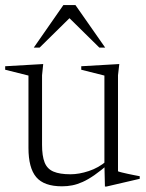

<svg xmlns="http://www.w3.org/2000/svg" viewBox="-21 -710 566 742"><path d="M141.5 -150.5Q141.5 -107 151.5 -82Q161.5 -57 185.8 -46.8Q210 -36.5 251.5 -36.5Q284.5 -36.5 322.2 -49Q360 -61.5 390.5 -87.5L400 -77.5Q368.5 -50.5 343.8 -33.2Q319 -16 298.2 -6.8Q277.5 2.5 258.5 6.2Q239.5 10 218.5 10Q149 10 119 -25.5Q89 -61 89 -138.5V-418L-1 -440.5V-454L146 -462.5L141.5 -419ZM384.5 11 382.5 -74.5V-418L293 -440.5V-454L440 -462.5L435 -419V-48Q439.5 -46 450 -43.5Q460.5 -41 473.8 -38Q487 -35 499 -32.8Q511 -30.5 519 -29V-19L390 11ZM109.5 -526 224 -690.5H270.5L385.5 -526H363L236 -651H259L132 -526Z"/></svg>

Font: Newsreader 36pt Light
Style: Regular
Weight: 300
Designer: Hugues Gentile
Foundry: Production Type
Version: Version 1.003